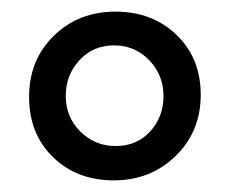

<svg xmlns="http://www.w3.org/2000/svg" viewBox="-20 -696 395 330"><path d="M116.5 -592.5Q93 -567 93 -531Q93 -495 118 -470Q143 -445 179 -445Q215 -445 238 -470Q261 -495 261 -531Q261 -567 236.5 -592.5Q212 -618 176 -618Q140 -618 116.5 -592.5ZM283.5 -636Q325 -596 325 -533Q325 -470 282 -428Q239 -386 175.5 -386Q112 -386 71 -426Q30 -466 30 -529.5Q30 -593 72.5 -634.5Q115 -676 178.5 -676Q242 -676 283.5 -636Z"/></svg>

Font: Hind Mysuru
Style: Regular
Weight: 400
Designer: Manushi Parikh, Hitesh Malaviya
Foundry: Indian Type Foundry
Version: Version 0.703;PS 1.0;hotconv 1.0.86;makeotf.lib2.5.63406